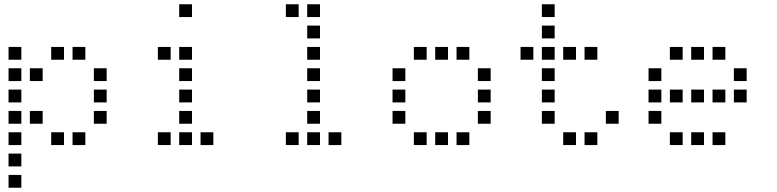

<svg xmlns="http://www.w3.org/2000/svg" viewBox="-20 -700 3640 900"><path d="M21 -480Q20 -480 20 -480Q20 -480 20 -479V-421Q20 -420 20 -420Q20 -420 21 -420H79Q80 -420 80 -420Q80 -420 80 -421V-479Q80 -480 80 -480Q80 -480 79 -480ZM221 -480Q220 -480 220 -480Q220 -480 220 -479V-421Q220 -420 220 -420Q220 -420 221 -420H279Q280 -420 280 -420Q280 -420 280 -421V-479Q280 -480 280 -480Q280 -480 279 -480ZM321 -480Q320 -480 320 -480Q320 -480 320 -479V-421Q320 -420 320 -420Q320 -420 321 -420H379Q380 -420 380 -420Q380 -420 380 -421V-479Q380 -480 380 -480Q380 -480 379 -480ZM21 -380Q20 -380 20 -380Q20 -380 20 -379V-321Q20 -320 20 -320Q20 -320 21 -320H79Q80 -320 80 -320Q80 -320 80 -321V-379Q80 -380 80 -380Q80 -380 79 -380ZM121 -380Q120 -380 120 -380Q120 -380 120 -379V-321Q120 -320 120 -320Q120 -320 121 -320H179Q180 -320 180 -320Q180 -320 180 -321V-379Q180 -380 180 -380Q180 -380 179 -380ZM421 -380Q420 -380 420 -380Q420 -380 420 -379V-321Q420 -320 420 -320Q420 -320 421 -320H479Q480 -320 480 -320Q480 -320 480 -321V-379Q480 -380 480 -380Q480 -380 479 -380ZM21 -280Q20 -280 20 -280Q20 -280 20 -279V-221Q20 -220 20 -220Q20 -220 21 -220H79Q80 -220 80 -220Q80 -220 80 -221V-279Q80 -280 80 -280Q80 -280 79 -280ZM421 -280Q420 -280 420 -280Q420 -280 420 -279V-221Q420 -220 420 -220Q420 -220 421 -220H479Q480 -220 480 -220Q480 -220 480 -221V-279Q480 -280 480 -280Q480 -280 479 -280ZM21 -180Q20 -180 20 -180Q20 -180 20 -179V-121Q20 -120 20 -120Q20 -120 21 -120H79Q80 -120 80 -120Q80 -120 80 -121V-179Q80 -180 80 -180Q80 -180 79 -180ZM121 -180Q120 -180 120 -180Q120 -180 120 -179V-121Q120 -120 120 -120Q120 -120 121 -120H179Q180 -120 180 -120Q180 -120 180 -121V-179Q180 -180 180 -180Q180 -180 179 -180ZM421 -180Q420 -180 420 -180Q420 -180 420 -179V-121Q420 -120 420 -120Q420 -120 421 -120H479Q480 -120 480 -120Q480 -120 480 -121V-179Q480 -180 480 -180Q480 -180 479 -180ZM21 -80Q20 -80 20 -80Q20 -80 20 -79V-21Q20 -20 20 -20Q20 -20 21 -20H79Q80 -20 80 -20Q80 -20 80 -21V-79Q80 -80 80 -80Q80 -80 79 -80ZM221 -80Q220 -80 220 -80Q220 -80 220 -79V-21Q220 -20 220 -20Q220 -20 221 -20H279Q280 -20 280 -20Q280 -20 280 -21V-79Q280 -80 280 -80Q280 -80 279 -80ZM321 -80Q320 -80 320 -80Q320 -80 320 -79V-21Q320 -20 320 -20Q320 -20 321 -20H379Q380 -20 380 -20Q380 -20 380 -21V-79Q380 -80 380 -80Q380 -80 379 -80ZM21 20Q20 20 20 20Q20 20 20 21V79Q20 80 20 80Q20 80 21 80H79Q80 80 80 80Q80 80 80 79V21Q80 20 80 20Q80 20 79 20ZM21 120Q20 120 20 120Q20 120 20 121V179Q20 180 20 180Q20 180 21 180H79Q80 180 80 180Q80 180 80 179V121Q80 120 80 120Q80 120 79 120Z M821 -680Q820 -680 820 -680Q820 -680 820 -679V-621Q820 -620 820 -620Q820 -620 821 -620H879Q880 -620 880 -620Q880 -620 880 -621V-679Q880 -680 880 -680Q880 -680 879 -680ZM721 -480Q720 -480 720 -480Q720 -480 720 -479V-421Q720 -420 720 -420Q720 -420 721 -420H779Q780 -420 780 -420Q780 -420 780 -421V-479Q780 -480 780 -480Q780 -480 779 -480ZM821 -480Q820 -480 820 -480Q820 -480 820 -479V-421Q820 -420 820 -420Q820 -420 821 -420H879Q880 -420 880 -420Q880 -420 880 -421V-479Q880 -480 880 -480Q880 -480 879 -480ZM821 -380Q820 -380 820 -380Q820 -380 820 -379V-321Q820 -320 820 -320Q820 -320 821 -320H879Q880 -320 880 -320Q880 -320 880 -321V-379Q880 -380 880 -380Q880 -380 879 -380ZM821 -280Q820 -280 820 -280Q820 -280 820 -279V-221Q820 -220 820 -220Q820 -220 821 -220H879Q880 -220 880 -220Q880 -220 880 -221V-279Q880 -280 880 -280Q880 -280 879 -280ZM821 -180Q820 -180 820 -180Q820 -180 820 -179V-121Q820 -120 820 -120Q820 -120 821 -120H879Q880 -120 880 -120Q880 -120 880 -121V-179Q880 -180 880 -180Q880 -180 879 -180ZM721 -80Q720 -80 720 -80Q720 -80 720 -79V-21Q720 -20 720 -20Q720 -20 721 -20H779Q780 -20 780 -20Q780 -20 780 -21V-79Q780 -80 780 -80Q780 -80 779 -80ZM821 -80Q820 -80 820 -80Q820 -80 820 -79V-21Q820 -20 820 -20Q820 -20 821 -20H879Q880 -20 880 -20Q880 -20 880 -21V-79Q880 -80 880 -80Q880 -80 879 -80ZM921 -80Q920 -80 920 -80Q920 -80 920 -79V-21Q920 -20 920 -20Q920 -20 921 -20H979Q980 -20 980 -20Q980 -20 980 -21V-79Q980 -80 980 -80Q980 -80 979 -80Z M1321 -680Q1320 -680 1320 -680Q1320 -680 1320 -679V-621Q1320 -620 1320 -620Q1320 -620 1321 -620H1379Q1380 -620 1380 -620Q1380 -620 1380 -621V-679Q1380 -680 1380 -680Q1380 -680 1379 -680ZM1421 -680Q1420 -680 1420 -680Q1420 -680 1420 -679V-621Q1420 -620 1420 -620Q1420 -620 1421 -620H1479Q1480 -620 1480 -620Q1480 -620 1480 -621V-679Q1480 -680 1480 -680Q1480 -680 1479 -680ZM1421 -580Q1420 -580 1420 -580Q1420 -580 1420 -579V-521Q1420 -520 1420 -520Q1420 -520 1421 -520H1479Q1480 -520 1480 -520Q1480 -520 1480 -521V-579Q1480 -580 1480 -580Q1480 -580 1479 -580ZM1421 -480Q1420 -480 1420 -480Q1420 -480 1420 -479V-421Q1420 -420 1420 -420Q1420 -420 1421 -420H1479Q1480 -420 1480 -420Q1480 -420 1480 -421V-479Q1480 -480 1480 -480Q1480 -480 1479 -480ZM1421 -380Q1420 -380 1420 -380Q1420 -380 1420 -379V-321Q1420 -320 1420 -320Q1420 -320 1421 -320H1479Q1480 -320 1480 -320Q1480 -320 1480 -321V-379Q1480 -380 1480 -380Q1480 -380 1479 -380ZM1421 -280Q1420 -280 1420 -280Q1420 -280 1420 -279V-221Q1420 -220 1420 -220Q1420 -220 1421 -220H1479Q1480 -220 1480 -220Q1480 -220 1480 -221V-279Q1480 -280 1480 -280Q1480 -280 1479 -280ZM1421 -180Q1420 -180 1420 -180Q1420 -180 1420 -179V-121Q1420 -120 1420 -120Q1420 -120 1421 -120H1479Q1480 -120 1480 -120Q1480 -120 1480 -121V-179Q1480 -180 1480 -180Q1480 -180 1479 -180ZM1321 -80Q1320 -80 1320 -80Q1320 -80 1320 -79V-21Q1320 -20 1320 -20Q1320 -20 1321 -20H1379Q1380 -20 1380 -20Q1380 -20 1380 -21V-79Q1380 -80 1380 -80Q1380 -80 1379 -80ZM1421 -80Q1420 -80 1420 -80Q1420 -80 1420 -79V-21Q1420 -20 1420 -20Q1420 -20 1421 -20H1479Q1480 -20 1480 -20Q1480 -20 1480 -21V-79Q1480 -80 1480 -80Q1480 -80 1479 -80ZM1521 -80Q1520 -80 1520 -80Q1520 -80 1520 -79V-21Q1520 -20 1520 -20Q1520 -20 1521 -20H1579Q1580 -20 1580 -20Q1580 -20 1580 -21V-79Q1580 -80 1580 -80Q1580 -80 1579 -80Z M1921 -480Q1920 -480 1920 -480Q1920 -480 1920 -479V-421Q1920 -420 1920 -420Q1920 -420 1921 -420H1979Q1980 -420 1980 -420Q1980 -420 1980 -421V-479Q1980 -480 1980 -480Q1980 -480 1979 -480ZM2021 -480Q2020 -480 2020 -480Q2020 -480 2020 -479V-421Q2020 -420 2020 -420Q2020 -420 2021 -420H2079Q2080 -420 2080 -420Q2080 -420 2080 -421V-479Q2080 -480 2080 -480Q2080 -480 2079 -480ZM2121 -480Q2120 -480 2120 -480Q2120 -480 2120 -479V-421Q2120 -420 2120 -420Q2120 -420 2121 -420H2179Q2180 -420 2180 -420Q2180 -420 2180 -421V-479Q2180 -480 2180 -480Q2180 -480 2179 -480ZM1821 -380Q1820 -380 1820 -380Q1820 -380 1820 -379V-321Q1820 -320 1820 -320Q1820 -320 1821 -320H1879Q1880 -320 1880 -320Q1880 -320 1880 -321V-379Q1880 -380 1880 -380Q1880 -380 1879 -380ZM2221 -380Q2220 -380 2220 -380Q2220 -380 2220 -379V-321Q2220 -320 2220 -320Q2220 -320 2221 -320H2279Q2280 -320 2280 -320Q2280 -320 2280 -321V-379Q2280 -380 2280 -380Q2280 -380 2279 -380ZM1821 -280Q1820 -280 1820 -280Q1820 -280 1820 -279V-221Q1820 -220 1820 -220Q1820 -220 1821 -220H1879Q1880 -220 1880 -220Q1880 -220 1880 -221V-279Q1880 -280 1880 -280Q1880 -280 1879 -280ZM2221 -280Q2220 -280 2220 -280Q2220 -280 2220 -279V-221Q2220 -220 2220 -220Q2220 -220 2221 -220H2279Q2280 -220 2280 -220Q2280 -220 2280 -221V-279Q2280 -280 2280 -280Q2280 -280 2279 -280ZM1821 -180Q1820 -180 1820 -180Q1820 -180 1820 -179V-121Q1820 -120 1820 -120Q1820 -120 1821 -120H1879Q1880 -120 1880 -120Q1880 -120 1880 -121V-179Q1880 -180 1880 -180Q1880 -180 1879 -180ZM2221 -180Q2220 -180 2220 -180Q2220 -180 2220 -179V-121Q2220 -120 2220 -120Q2220 -120 2221 -120H2279Q2280 -120 2280 -120Q2280 -120 2280 -121V-179Q2280 -180 2280 -180Q2280 -180 2279 -180ZM1921 -80Q1920 -80 1920 -80Q1920 -80 1920 -79V-21Q1920 -20 1920 -20Q1920 -20 1921 -20H1979Q1980 -20 1980 -20Q1980 -20 1980 -21V-79Q1980 -80 1980 -80Q1980 -80 1979 -80ZM2021 -80Q2020 -80 2020 -80Q2020 -80 2020 -79V-21Q2020 -20 2020 -20Q2020 -20 2021 -20H2079Q2080 -20 2080 -20Q2080 -20 2080 -21V-79Q2080 -80 2080 -80Q2080 -80 2079 -80ZM2121 -80Q2120 -80 2120 -80Q2120 -80 2120 -79V-21Q2120 -20 2120 -20Q2120 -20 2121 -20H2179Q2180 -20 2180 -20Q2180 -20 2180 -21V-79Q2180 -80 2180 -80Q2180 -80 2179 -80Z M2521 -680Q2520 -680 2520 -680Q2520 -680 2520 -679V-621Q2520 -620 2520 -620Q2520 -620 2521 -620H2579Q2580 -620 2580 -620Q2580 -620 2580 -621V-679Q2580 -680 2580 -680Q2580 -680 2579 -680ZM2521 -580Q2520 -580 2520 -580Q2520 -580 2520 -579V-521Q2520 -520 2520 -520Q2520 -520 2521 -520H2579Q2580 -520 2580 -520Q2580 -520 2580 -521V-579Q2580 -580 2580 -580Q2580 -580 2579 -580ZM2421 -480Q2420 -480 2420 -480Q2420 -480 2420 -479V-421Q2420 -420 2420 -420Q2420 -420 2421 -420H2479Q2480 -420 2480 -420Q2480 -420 2480 -421V-479Q2480 -480 2480 -480Q2480 -480 2479 -480ZM2521 -480Q2520 -480 2520 -480Q2520 -480 2520 -479V-421Q2520 -420 2520 -420Q2520 -420 2521 -420H2579Q2580 -420 2580 -420Q2580 -420 2580 -421V-479Q2580 -480 2580 -480Q2580 -480 2579 -480ZM2621 -480Q2620 -480 2620 -480Q2620 -480 2620 -479V-421Q2620 -420 2620 -420Q2620 -420 2621 -420H2679Q2680 -420 2680 -420Q2680 -420 2680 -421V-479Q2680 -480 2680 -480Q2680 -480 2679 -480ZM2721 -480Q2720 -480 2720 -480Q2720 -480 2720 -479V-421Q2720 -420 2720 -420Q2720 -420 2721 -420H2779Q2780 -420 2780 -420Q2780 -420 2780 -421V-479Q2780 -480 2780 -480Q2780 -480 2779 -480ZM2521 -380Q2520 -380 2520 -380Q2520 -380 2520 -379V-321Q2520 -320 2520 -320Q2520 -320 2521 -320H2579Q2580 -320 2580 -320Q2580 -320 2580 -321V-379Q2580 -380 2580 -380Q2580 -380 2579 -380ZM2521 -280Q2520 -280 2520 -280Q2520 -280 2520 -279V-221Q2520 -220 2520 -220Q2520 -220 2521 -220H2579Q2580 -220 2580 -220Q2580 -220 2580 -221V-279Q2580 -280 2580 -280Q2580 -280 2579 -280ZM2521 -180Q2520 -180 2520 -180Q2520 -180 2520 -179V-121Q2520 -120 2520 -120Q2520 -120 2521 -120H2579Q2580 -120 2580 -120Q2580 -120 2580 -121V-179Q2580 -180 2580 -180Q2580 -180 2579 -180ZM2821 -180Q2820 -180 2820 -180Q2820 -180 2820 -179V-121Q2820 -120 2820 -120Q2820 -120 2821 -120H2879Q2880 -120 2880 -120Q2880 -120 2880 -121V-179Q2880 -180 2880 -180Q2880 -180 2879 -180ZM2621 -80Q2620 -80 2620 -80Q2620 -80 2620 -79V-21Q2620 -20 2620 -20Q2620 -20 2621 -20H2679Q2680 -20 2680 -20Q2680 -20 2680 -21V-79Q2680 -80 2680 -80Q2680 -80 2679 -80ZM2721 -80Q2720 -80 2720 -80Q2720 -80 2720 -79V-21Q2720 -20 2720 -20Q2720 -20 2721 -20H2779Q2780 -20 2780 -20Q2780 -20 2780 -21V-79Q2780 -80 2780 -80Q2780 -80 2779 -80Z M3121 -480Q3120 -480 3120 -480Q3120 -480 3120 -479V-421Q3120 -420 3120 -420Q3120 -420 3121 -420H3179Q3180 -420 3180 -420Q3180 -420 3180 -421V-479Q3180 -480 3180 -480Q3180 -480 3179 -480ZM3221 -480Q3220 -480 3220 -480Q3220 -480 3220 -479V-421Q3220 -420 3220 -420Q3220 -420 3221 -420H3279Q3280 -420 3280 -420Q3280 -420 3280 -421V-479Q3280 -480 3280 -480Q3280 -480 3279 -480ZM3321 -480Q3320 -480 3320 -480Q3320 -480 3320 -479V-421Q3320 -420 3320 -420Q3320 -420 3321 -420H3379Q3380 -420 3380 -420Q3380 -420 3380 -421V-479Q3380 -480 3380 -480Q3380 -480 3379 -480ZM3021 -380Q3020 -380 3020 -380Q3020 -380 3020 -379V-321Q3020 -320 3020 -320Q3020 -320 3021 -320H3079Q3080 -320 3080 -320Q3080 -320 3080 -321V-379Q3080 -380 3080 -380Q3080 -380 3079 -380ZM3421 -380Q3420 -380 3420 -380Q3420 -380 3420 -379V-321Q3420 -320 3420 -320Q3420 -320 3421 -320H3479Q3480 -320 3480 -320Q3480 -320 3480 -321V-379Q3480 -380 3480 -380Q3480 -380 3479 -380ZM3021 -280Q3020 -280 3020 -280Q3020 -280 3020 -279V-221Q3020 -220 3020 -220Q3020 -220 3021 -220H3079Q3080 -220 3080 -220Q3080 -220 3080 -221V-279Q3080 -280 3080 -280Q3080 -280 3079 -280ZM3121 -280Q3120 -280 3120 -280Q3120 -280 3120 -279V-221Q3120 -220 3120 -220Q3120 -220 3121 -220H3179Q3180 -220 3180 -220Q3180 -220 3180 -221V-279Q3180 -280 3180 -280Q3180 -280 3179 -280ZM3221 -280Q3220 -280 3220 -280Q3220 -280 3220 -279V-221Q3220 -220 3220 -220Q3220 -220 3221 -220H3279Q3280 -220 3280 -220Q3280 -220 3280 -221V-279Q3280 -280 3280 -280Q3280 -280 3279 -280ZM3321 -280Q3320 -280 3320 -280Q3320 -280 3320 -279V-221Q3320 -220 3320 -220Q3320 -220 3321 -220H3379Q3380 -220 3380 -220Q3380 -220 3380 -221V-279Q3380 -280 3380 -280Q3380 -280 3379 -280ZM3421 -280Q3420 -280 3420 -280Q3420 -280 3420 -279V-221Q3420 -220 3420 -220Q3420 -220 3421 -220H3479Q3480 -220 3480 -220Q3480 -220 3480 -221V-279Q3480 -280 3480 -280Q3480 -280 3479 -280ZM3021 -180Q3020 -180 3020 -180Q3020 -180 3020 -179V-121Q3020 -120 3020 -120Q3020 -120 3021 -120H3079Q3080 -120 3080 -120Q3080 -120 3080 -121V-179Q3080 -180 3080 -180Q3080 -180 3079 -180ZM3121 -80Q3120 -80 3120 -80Q3120 -80 3120 -79V-21Q3120 -20 3120 -20Q3120 -20 3121 -20H3179Q3180 -20 3180 -20Q3180 -20 3180 -21V-79Q3180 -80 3180 -80Q3180 -80 3179 -80ZM3221 -80Q3220 -80 3220 -80Q3220 -80 3220 -79V-21Q3220 -20 3220 -20Q3220 -20 3221 -20H3279Q3280 -20 3280 -20Q3280 -20 3280 -21V-79Q3280 -80 3280 -80Q3280 -80 3279 -80ZM3321 -80Q3320 -80 3320 -80Q3320 -80 3320 -79V-21Q3320 -20 3320 -20Q3320 -20 3321 -20H3379Q3380 -20 3380 -20Q3380 -20 3380 -21V-79Q3380 -80 3380 -80Q3380 -80 3379 -80Z"/></svg>

Font: Doto Medium
Style: Regular
Weight: 500
Monospace: yes
Version: Version 1.000